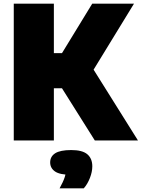

<svg xmlns="http://www.w3.org/2000/svg" viewBox="-20 -760 766 1039"><path d="M493 0 256.5 -376 479 -740H705L467.5 -352L471.5 -407L726.5 0ZM54.5 0V-740H271.5V0ZM242.5 -282.5V-472.5H338.5V-282.5ZM302.5 259Q322.5 223 330.2 198.8Q338 174.5 338 147L379.5 186H365.5Q303.5 186 277.5 167.8Q251.5 149.5 251.5 119Q251.5 87 278.5 69.5Q305.5 52 365.5 52Q426 52 452.8 75Q479.5 98 479.5 140Q479.5 170 466.5 203.2Q453.5 236.5 433.5 259Z"/></svg>

Font: Encode Sans SC Black
Style: Regular
Weight: 900
Version: Version 3.002